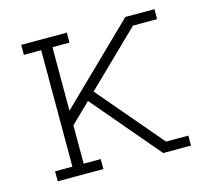

<svg xmlns="http://www.w3.org/2000/svg" viewBox="-82 -613 763 707"><g transform="rotate(-15 300.0 -260.0)"><path d="M457 0 239 -257 164 -184V-38H229V0H55V-38H121V-482H55V-520H229V-482H164V-240L452 -520H563V-482H471L268 -285L478 -38H563V0Z"/></g></svg>

Font: Iosevka Etoile Extralight
Style: Regular
Weight: 200
Designer: Belleve Invis
Foundry: Belleve Invis
Version: Version 22.1.2; ttfautohint (v1.8.4)